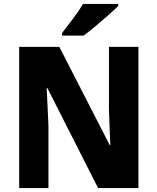

<svg xmlns="http://www.w3.org/2000/svg" viewBox="-20 -951 796 971"><path d="M680 0H476L220 -505H216Q219 -454 221 -405.5Q223 -357 225 -315V0H77V-714H280L535 -217H538Q536 -267 534 -313Q532 -359 531 -400V-714H680ZM578 -921Q560 -903 528.5 -875Q497 -847 463 -818.5Q429 -790 403 -771H294V-784Q319 -817 349.5 -857Q380 -897 400 -931H578Z"/></svg>

Font: Noto Sans Kannada SemiCondensed ExtraBold
Style: Regular
Weight: 800
Width: 4
Designer: Jelle Bosma - Monotype Design Team
Foundry: Monotype Imaging Inc.
Version: Version 2.005; ttfautohint (v1.8.4.7-5d5b)